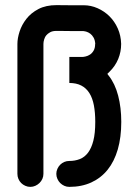

<svg xmlns="http://www.w3.org/2000/svg" viewBox="-20 -729 541 749"><path d="M149.4 -50.8Q149.4 -40.5 145.3 -31.2Q141.1 -22 134 -15.1Q127 -8.3 117.9 -4.2Q108.9 0 98.1 0Q87.9 0 78.6 -4.2Q69.3 -8.3 62.5 -15.1Q55.7 -22 51.8 -31.2Q47.9 -40.5 47.9 -50.8V-557.6Q47.9 -579.6 56.4 -606Q64.9 -632.3 83 -655.5Q101.1 -678.7 130.1 -693.8Q159.2 -709 200.7 -709H201.2Q214.4 -709 228.3 -708.7Q242.2 -708.5 255.9 -708.5H306.6Q334.5 -708.5 360.6 -697Q386.7 -685.5 407 -665.5Q427.2 -645.5 439.5 -617.9Q451.7 -590.3 452.6 -558.1V-557.1Q452.6 -526.9 441.2 -499Q429.7 -471.2 407.7 -449.7L403.3 -445.3Q402.3 -444.3 401.1 -443.1Q399.9 -441.9 398.9 -441.4Q399.4 -439.5 401.1 -437.3Q402.8 -435.1 403.8 -434.1Q428.7 -402.8 440.9 -356Q453.1 -309.1 453.1 -253.4Q453.1 -193.4 439.5 -146.2Q425.8 -99.1 399.9 -66.9Q374 -34.7 336.2 -17.3Q298.3 0 250.5 0Q239.7 0 230.7 -4.2Q221.7 -8.3 214.8 -15.1Q208 -22 203.9 -31.2Q199.7 -40.5 199.7 -50.8Q199.7 -61 203.9 -70.3Q208 -79.6 214.8 -86.4Q221.7 -93.3 230.7 -97.2Q239.7 -101.1 250.5 -101.1Q272.5 -101.1 291.3 -108.4Q310.1 -115.7 323.5 -133.5Q336.9 -151.4 344.2 -180.2Q351.6 -209 351.6 -253.4Q351.6 -290 346.2 -318.4Q340.8 -346.7 328.6 -366Q316.4 -385.3 297.1 -395.3Q277.8 -405.3 250.5 -405.3V-506.8H300.3Q305.7 -506.8 314.2 -508.8Q322.8 -510.7 331.1 -516.1Q339.4 -521.5 345.2 -531.5Q351.1 -541.5 351.1 -557.1L351.6 -557.6Q350.6 -572.8 345 -582.5Q339.4 -592.3 332 -597.7Q324.7 -603 317.6 -605.2Q310.5 -607.4 306.6 -607.4L306.2 -607.9H254.9Q241.2 -607.9 227.5 -608.2Q213.9 -608.4 200.2 -608.4Q184.6 -608.4 175.3 -603Q166 -597.7 160.9 -591.6Q155.8 -585.4 154.3 -580.6Q152.8 -575.7 152.8 -577.1Q150.9 -571.3 150.1 -566.2Q149.4 -561 149.4 -557.6V-304.2Z"/></svg>

Font: TGL 0-17
Style: Regular
Weight: 400
Designer: Peter Wiegel
Foundry: Peter Wiegel
Version: Version 1.003 2010